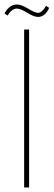

<svg xmlns="http://www.w3.org/2000/svg" viewBox="-67 -831 238 851"><path d="M137 -805 151 -796Q133 -757 103 -756Q85 -755 54.5 -774Q24 -793 8 -793Q-15 -793 -33 -762L-47 -771Q-27 -810 7 -811Q26 -812 57 -793Q88 -774 102 -774Q120 -775 137 -805ZM40 -700H62V0H40Z"/></svg>

Font: Bebas Neue Light
Style: Regular
Weight: 300
Designer: Ryoichi Tsunekawa
Foundry: Ryoichi Tsunekawa
Version: Version 1.003;PS 001.003;hotconv 1.0.70;makeotf.lib2.5.58329